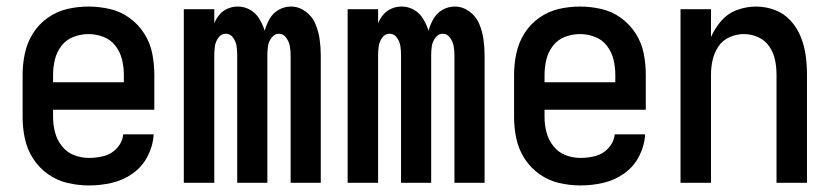

<svg xmlns="http://www.w3.org/2000/svg" viewBox="-20 -558 2540 586"><path d="M252 8Q287 8 321.5 0Q356 -8 385 -28.5Q414 -49 430.5 -81Q447 -113 449 -148H356Q354 -125 337.5 -106.5Q321 -88 298 -82Q275 -76 252 -76Q228 -76 206 -84.5Q184 -93 169 -112Q154 -131 148 -154Q142 -177 142 -200V-223H451V-330Q451 -363 444.5 -395.5Q438 -428 420 -456Q402 -484 375 -503.5Q348 -523 315.5 -530.5Q283 -538 250 -538Q217 -538 185 -530.5Q153 -523 125.5 -503.5Q98 -484 80.5 -456Q63 -428 56 -395.5Q49 -363 49 -330V-200Q49 -167 56 -134.5Q63 -102 81 -74Q99 -46 126.5 -26.5Q154 -7 186.5 0.5Q219 8 252 8ZM142 -307V-330Q142 -353 147.5 -376Q153 -399 167.5 -418Q182 -437 204.5 -445.5Q227 -454 250 -454Q273 -454 295.5 -445.5Q318 -437 332.5 -418Q347 -399 352.5 -376Q358 -353 358 -330V-307Z M541 0H634V-390Q634 -404 636 -417.5Q638 -431 646.5 -443Q655 -455 669 -455Q683 -455 691.5 -443Q700 -431 702 -417.5Q704 -404 704 -390V0H796V-390Q796 -404 798 -417.5Q800 -431 809 -443Q818 -455 831 -455Q845 -455 853.5 -443Q862 -431 864.5 -417.5Q867 -404 867 -390V0H959V-390Q959 -414 955.5 -438.5Q952 -463 942.5 -485.5Q933 -508 912.5 -523Q892 -538 868 -538Q848 -538 830.5 -528Q813 -518 803 -500.5Q793 -483 788 -464Q782 -483 771.5 -500.5Q761 -518 743.5 -528Q726 -538 706 -538Q690 -538 675.5 -532Q661 -526 650.5 -514Q640 -502 634 -487V-530H541Z M1041 0H1134V-390Q1134 -404 1136 -417.5Q1138 -431 1146.5 -443Q1155 -455 1169 -455Q1183 -455 1191.5 -443Q1200 -431 1202 -417.5Q1204 -404 1204 -390V0H1296V-390Q1296 -404 1298 -417.5Q1300 -431 1309 -443Q1318 -455 1331 -455Q1345 -455 1353.5 -443Q1362 -431 1364.5 -417.5Q1367 -404 1367 -390V0H1459V-390Q1459 -414 1455.5 -438.5Q1452 -463 1442.5 -485.5Q1433 -508 1412.5 -523Q1392 -538 1368 -538Q1348 -538 1330.5 -528Q1313 -518 1303 -500.5Q1293 -483 1288 -464Q1282 -483 1271.5 -500.5Q1261 -518 1243.5 -528Q1226 -538 1206 -538Q1190 -538 1175.5 -532Q1161 -526 1150.5 -514Q1140 -502 1134 -487V-530H1041Z M1752 8Q1787 8 1821.5 0Q1856 -8 1885 -28.5Q1914 -49 1930.5 -81Q1947 -113 1949 -148H1856Q1854 -125 1837.5 -106.5Q1821 -88 1798 -82Q1775 -76 1752 -76Q1728 -76 1706 -84.5Q1684 -93 1669 -112Q1654 -131 1648 -154Q1642 -177 1642 -200V-223H1951V-330Q1951 -363 1944.5 -395.5Q1938 -428 1920 -456Q1902 -484 1875 -503.5Q1848 -523 1815.5 -530.5Q1783 -538 1750 -538Q1717 -538 1685 -530.5Q1653 -523 1625.5 -503.5Q1598 -484 1580.5 -456Q1563 -428 1556 -395.5Q1549 -363 1549 -330V-200Q1549 -167 1556 -134.5Q1563 -102 1581 -74Q1599 -46 1626.5 -26.5Q1654 -7 1686.5 0.5Q1719 8 1752 8ZM1642 -307V-330Q1642 -353 1647.5 -376Q1653 -399 1667.5 -418Q1682 -437 1704.5 -445.5Q1727 -454 1750 -454Q1773 -454 1795.5 -445.5Q1818 -437 1832.5 -418Q1847 -399 1852.5 -376Q1858 -353 1858 -330V-307Z M2057 0H2150V-330Q2150 -353 2155 -375Q2160 -397 2172.5 -416Q2185 -435 2206.5 -444.5Q2228 -454 2250 -454Q2273 -454 2294 -444.5Q2315 -435 2328 -416Q2341 -397 2345.5 -375Q2350 -353 2350 -330V0H2443V-330Q2443 -360 2439 -389Q2435 -418 2424 -445.5Q2413 -473 2393 -495Q2373 -517 2345 -527.5Q2317 -538 2287 -538Q2258 -538 2229.5 -527.5Q2201 -517 2181.5 -494.5Q2162 -472 2150 -445V-530H2057Z"/></svg>

Font: Iosevka SS08 Medium
Style: Regular
Weight: 500
Monospace: yes
Designer: Belleve Invis
Foundry: Belleve Invis
Version: Version 3.4.3; ttfautohint (v1.8.3)